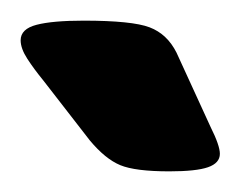

<svg xmlns="http://www.w3.org/2000/svg" viewBox="-20 -738 233 186"><path d="M144 -572Q111 -572 96.5 -578Q82 -584 67 -602L22 -660Q13 -671 6.5 -681Q0 -691 0 -699Q0 -710 15.5 -714Q31 -718 61 -718Q108 -718 125 -711.5Q142 -705 151 -687L184 -615Q193 -597 193 -589Q193 -580 181.5 -576Q170 -572 144 -572Z"/></svg>

Font: Asap Condensed ExtraBold
Style: Regular
Weight: 800
Width: 3
Designer: Pablo Cosgaya
Foundry: Omnibus-Type
Version: Version 3.001; ttfautohint (v1.8.4.7-5d5b)